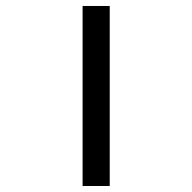

<svg xmlns="http://www.w3.org/2000/svg" viewBox="-20 -619 640 639"><path d="M254.9 -599.1H345.2V0H254.9Z"/></svg>

Font: Cousine
Style: Regular
Weight: 400
Monospace: yes
Designer: Steve Matteson
Foundry: Monotype Imaging Inc.
Version: Version 1.21